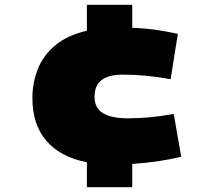

<svg xmlns="http://www.w3.org/2000/svg" viewBox="-20 -675 901 800"><path d="M342 105V1Q232 -20 173.5 -88Q115 -156 115 -266Q115 -330 137.5 -387Q160 -444 210 -486Q260 -528 342 -547V-655H531V-559Q586 -557 630.5 -550.5Q675 -544 721 -534L691 -345Q588 -364 492 -364Q434 -364 404 -342Q374 -320 374 -272Q374 -224 410 -203Q446 -182 512 -182Q557 -182 601 -186Q645 -190 704 -200L735 -22Q641 1 531 8V105Z"/></svg>

Font: Georama Expanded Black
Style: Regular
Weight: 900
Width: 7
Designer: Jean-Baptiste Levee
Foundry: Production Type
Version: Version 1.000